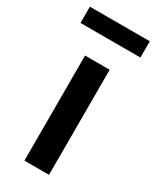

<svg xmlns="http://www.w3.org/2000/svg" viewBox="-186 -724 633 777"><g transform="rotate(30 131.0 -336.0)"><path d="M73 0V-491H188V0ZM-9 -596V-672H271V-596Z"/></g></svg>

Font: TT Toshiba Sans Medium
Style: Regular
Weight: 500
Designer: Paul D. Hunt
Foundry: Toshiba Corporation
Version: Version 2.020;PS 2.000;hotconv 1.0.86;makeotf.lib2.5.63406